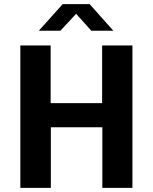

<svg xmlns="http://www.w3.org/2000/svg" viewBox="-20 -905 736 925"><path d="M78 0V-686H224V-408H472V-686H618V0H473V-292H225V0ZM167 -757 282 -885H412L526 -757H420L330 -857H364L271 -757Z"/></svg>

Font: Chivo Medium SemiBold
Style: Regular
Weight: 600
Version: Version 2.002